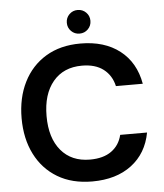

<svg xmlns="http://www.w3.org/2000/svg" viewBox="-59 -940 856 1004"><g transform="rotate(-5 368.5 -438.0)"><path d="M385 12Q279 12 203 -33.5Q127 -79 86 -160.5Q45 -242 45 -349Q45 -456 86 -538Q127 -620 203 -666Q279 -712 385 -712Q511 -712 591.5 -649.5Q672 -587 692 -474H551Q538 -531 495.5 -563.5Q453 -596 383 -596Q286 -596 231 -530Q176 -464 176 -349Q176 -234 231 -168.5Q286 -103 383 -103Q453 -103 495.5 -133.5Q538 -164 551 -218H692Q672 -110 591.5 -49Q511 12 385 12ZM386 -764Q360 -764 342 -782Q324 -800 324 -826Q324 -852 342 -870Q360 -888 386 -888Q412 -888 430 -870Q448 -852 448 -826Q448 -800 430 -782Q412 -764 386 -764Z"/></g></svg>

Font: DeepMind Sans
Style: Bold
Weight: 700
Designer: Jonny Pinhorn / Modifications: Colophon Foundry
Foundry: Colophon Foundry
Version: Version 1.002; ttfautohint (v1.8.2)